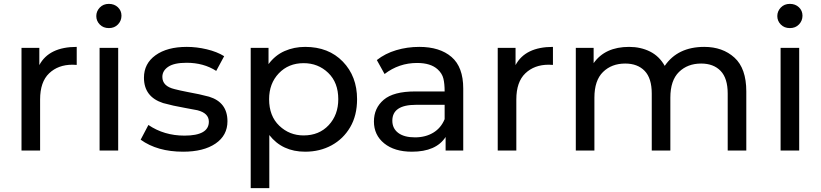

<svg xmlns="http://www.w3.org/2000/svg" viewBox="-20 -777 4237 991"><path d="M187 0H91V-530H183V-441Q233 -535 376 -535V-442L354 -443Q280 -443 233.5 -398.5Q187 -354 187 -264Z M590 0H494V-530H590ZM542 -632Q513 -632 495 -650.5Q477 -669 477 -694Q477 -719 495 -738Q513 -757 542 -757Q570 -757 588.5 -739.5Q607 -722 607 -696Q607 -670 589 -651Q571 -632 542 -632Z M925 6Q792 6 706 -56L746 -132Q827 -77 932 -77Q1058 -77 1058 -149Q1058 -193 999 -208L935 -220Q872 -231 822 -245Q723 -277 723 -376Q723 -449 783 -492Q843 -535 944 -535Q995 -535 1047.5 -522.5Q1100 -510 1137 -487L1096 -411Q1031 -453 943 -453Q879 -453 848.5 -432.5Q818 -412 818 -380Q818 -332 881 -317Q908 -310 949 -302Q1011 -291 1059 -278Q1154 -249 1154 -151Q1154 -78 1092.5 -36Q1031 6 925 6Z M1370 194H1274V-530H1366V-446Q1400 -492 1449 -513.5Q1498 -535 1555 -535Q1676 -535 1749.5 -459Q1823 -383 1823 -265Q1823 -181 1787.5 -120.5Q1752 -60 1691.5 -27Q1631 6 1555 6Q1437 6 1370 -80ZM1547 -78Q1627 -78 1676.5 -131Q1726 -184 1726 -265Q1726 -351 1674 -401Q1622 -451 1547 -451Q1469 -451 1419 -398.5Q1369 -346 1369 -265Q1369 -178 1421.5 -128Q1474 -78 1547 -78Z M2106 6Q2016 6 1963 -37Q1910 -80 1910 -150Q1910 -219 1960.5 -262Q2011 -305 2123 -305H2275Q2275 -345 2268.5 -371.5Q2262 -398 2239 -419Q2203 -452 2133 -452Q2039 -452 1965 -395L1925 -467Q1968 -501 2025 -518Q2082 -535 2144 -535Q2250 -535 2310.5 -483Q2371 -431 2371 -320V0H2280V-70Q2231 6 2106 6ZM2122 -68Q2176 -68 2216 -92Q2256 -116 2275 -162V-236H2127Q2005 -236 2005 -154Q2005 -114 2035.5 -91Q2066 -68 2122 -68Z M2645 0H2549V-530H2641V-441Q2691 -535 2834 -535V-442L2812 -443Q2738 -443 2691.5 -398.5Q2645 -354 2645 -264Z M3832 0H3736V-294Q3736 -373 3699.5 -411Q3663 -449 3599 -449Q3529 -449 3484.5 -405.5Q3440 -362 3440 -273V0H3344V-294Q3344 -373 3307.5 -411Q3271 -449 3207 -449Q3137 -449 3092.5 -405.5Q3048 -362 3048 -273V0H2952V-530H3044V-451Q3103 -535 3227 -535Q3287 -535 3335 -511Q3383 -487 3411 -437Q3478 -535 3615 -535Q3710 -535 3771 -479.5Q3832 -424 3832 -305Z M4105 0H4009V-530H4105ZM4057 -632Q4028 -632 4010 -650.5Q3992 -669 3992 -694Q3992 -719 4010 -738Q4028 -757 4057 -757Q4085 -757 4103.5 -739.5Q4122 -722 4122 -696Q4122 -670 4104 -651Q4086 -632 4057 -632Z"/></svg>

Font: Argentum Novus
Style: Regular
Weight: 400
Designer: Julieta Ulanovsky
Foundry: Julieta Ulanovsky
Version: Version 7.20;July 27, 2021;FontCreator 13.0.0.2683 64-bit